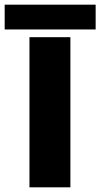

<svg xmlns="http://www.w3.org/2000/svg" viewBox="-86 -801 429 821"><path d="M40 -642H215V0H40ZM-66 -675V-781H323V-675Z"/></svg>

Font: Teko Variable Light
Style: Regular
Weight: 300
Designer: Manushi Parikh, Jonny Pinhorn
Foundry: Indian Type Foundry
Version: Version 3.000